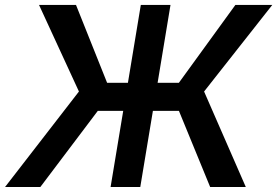

<svg xmlns="http://www.w3.org/2000/svg" viewBox="-38 -747 1107 767"><path d="M643.1 -727.3H524.5L473 -416.2H389.9L265.6 -727.3H117.9L277.3 -381.4L-17.8 0H123.2L352.6 -304H454.2L403.8 0H522.4L572.8 -304H676.8L801.5 0H943.9L777.3 -381.4L1049.7 -727.3H902.3L676.5 -416.2H591.6Z"/></svg>

Font: Magic Ui Pro Semi Bold
Style: Italic
Weight: 600
Italic angle: -9.39999°
Designer: Stefan Endress, Andreas Faust
Version: Version 1.000;FEAKit 1.0